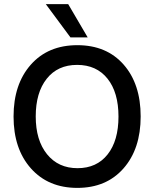

<svg xmlns="http://www.w3.org/2000/svg" viewBox="-20 -907 751 935"><path d="M407 -725H323L203 -887H312ZM207.5 -523.5Q154 -456 154 -340Q154 -224 209 -156Q264 -88 357.5 -88Q451 -88 504 -155Q557 -222 557 -339.5Q557 -457 503.5 -524Q450 -591 355.5 -591Q261 -591 207.5 -523.5ZM582 -592.5Q665 -498 665 -340Q665 -182 581.5 -87Q498 8 356.5 8Q215 8 130.5 -87Q46 -182 46 -339.5Q46 -497 130 -592Q214 -687 356.5 -687Q499 -687 582 -592.5Z"/></svg>

Font: Hind Colombo Medium
Style: Regular
Weight: 500
Designer: Jyotish Sonowal, Aditi Pimprikar
Foundry: Indian Type Foundry
Version: Version 1.000;PS 1.0;hotconv 1.0.86;makeotf.lib2.5.63406; tt